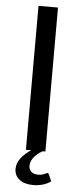

<svg xmlns="http://www.w3.org/2000/svg" viewBox="-60 -748 400 952"><g transform="rotate(5 140.0 -272.0)"><path d="M230.5 145Q215.5 156.5 192.2 163.8Q169 171 143.5 171Q99.5 171 74.2 151.2Q49 131.5 49 98.5Q49 70 68.8 44.5Q88.5 19 118.5 0H92V-716.5H189V0H175.5Q165.5 5.5 155 13.2Q144.5 21 136 30.8Q127.5 40.5 122 52.2Q116.5 64 116.5 77Q116.5 96 128.8 106.8Q141 117.5 162 117.5Q173.5 117.5 181 115.8Q188.5 114 193.5 111.8Q198.5 109.5 201.8 107.5Q205 105.5 207.5 105.5Q211 105.5 213.2 107.5Q215.5 109.5 216.5 112Z"/></g></svg>

Font: Lato
Style: Regular
Weight: 400
Designer: Lukasz Dziedzic with Adam Twardoch and Botio Nikoltchev
Foundry: tyPoland Lukasz Dziedzic
Version: Version 2.015; 2015-08-06; http://www.latofonts.com/